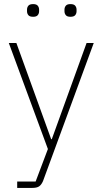

<svg xmlns="http://www.w3.org/2000/svg" viewBox="-20 -718 502 938"><path d="M403 -508H438L190 167Q182 185 171 192.5Q160 200 138 200H64V169H154L214 10L23 -508H60L230 -38H233ZM142 -636Q125 -636 118.5 -644Q112 -652 112 -663V-671Q112 -682 118.5 -690Q125 -698 142 -698Q158 -698 164.5 -690Q171 -682 171 -671V-663Q171 -652 164.5 -644Q158 -636 142 -636ZM324 -636Q308 -636 301.5 -644Q295 -652 295 -663V-671Q295 -682 301.5 -690Q308 -698 324 -698Q341 -698 347.5 -690Q354 -682 354 -671V-663Q354 -652 347.5 -644Q341 -636 324 -636Z"/></svg>

Font: IBM Plex Sans Thai ExtLt
Style: Regular
Weight: 200
Designer: Mike Abbink, Paul van der Laan, Pieter van Rosmalen, Ben Mitchell, Mark Frömberg
Foundry: Bold Monday
Version: Version 1.2